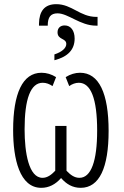

<svg xmlns="http://www.w3.org/2000/svg" viewBox="-20 -891 597 921"><path d="M250 -871C193 -871 168 -837 167 -777V-768H209C209 -809 223 -827 256 -827C307 -827 365 -768 440 -768H448V-810H442C364 -810 325 -871 250 -871ZM290 -769C270 -769 256 -757 256 -736C256 -699 298 -709 298 -680C298 -661 278 -642 241 -630V-602C307 -619 338 -654 338 -706C338 -744 320 -769 290 -769ZM178 10C214 10 246 -6 273 -37C298 -8 328 10 367 10C457 10 501 -87 501 -263C501 -443 455 -542 364 -542C341 -542 317 -535 295 -521L312 -478C326 -488 342 -494 358 -494C416 -494 446 -417 446 -265C446 -118 417 -38 361 -38C337 -38 318 -52 299 -72V-287H245V-72C226 -52 207 -38 184 -38C118 -38 98 -158 98 -271C98 -415 126 -494 185 -494C202 -494 217 -488 232 -478L249 -521C227 -535 203 -542 179 -542C88 -542 43 -442 43 -267C43 -129 74 10 178 10Z"/></svg>

Font: Noto Sans Display Condensed Light
Style: Regular
Weight: 300
Width: 3
Designer: Monotype Design Team
Foundry: Monotype Imaging Inc.
Version: Version 1.900